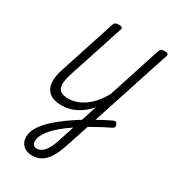

<svg xmlns="http://www.w3.org/2000/svg" viewBox="-332 -1149 1610 1803"><g transform="rotate(30 472.5 -247.5)"><path d="M314 489Q277 489 247 475Q217 461 198.5 432.5Q180 404 180 361Q180 310 212.5 256.5Q245 203 301.5 150Q358 97 429.5 46Q501 -5 579 -52Q617 -74 656.5 -96Q696 -118 735.5 -139Q775 -160 812 -177Q826 -184 836.5 -181Q847 -178 854 -163Q863 -146 858.5 -134Q854 -122 837 -114Q799 -96 756.5 -73.5Q714 -51 671.5 -27Q629 -3 589 23Q525 62 467.5 104Q410 146 366 189.5Q322 233 296.5 276Q271 319 271 359Q271 384 284.5 397Q298 410 321 410Q351 410 376.5 391Q402 372 424 334Q446 296 464 240L609 -204Q579 -169 545 -141.5Q511 -114 474 -95Q437 -76 398 -66.5Q359 -57 320 -57Q259 -57 217.5 -75.5Q176 -94 154.5 -131Q133 -168 134 -223.5Q135 -279 159 -351L356 -956Q361 -970 373.5 -977Q386 -984 408 -984Q431 -984 441.5 -977Q452 -970 446 -954L251 -357Q226 -281 227 -234Q228 -187 256.5 -165.5Q285 -144 341 -144Q389 -144 434.5 -160.5Q480 -177 522 -208Q564 -239 600.5 -283Q637 -327 667 -382L853 -956Q858 -970 870 -977Q882 -984 904 -984Q927 -984 937.5 -977Q948 -970 943 -954L555 234Q535 297 511.5 345Q488 393 459 425Q430 457 394.5 473Q359 489 314 489Z"/></g></svg>

Font: Playwrite NO
Style: Regular
Weight: 400
Designer: Veronika Burian, José Scaglione
Foundry: TypeTogether
Version: Version 1.002